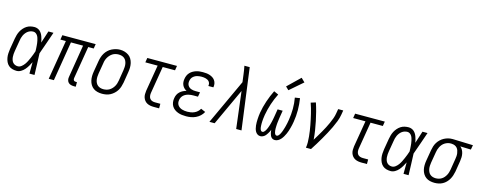

<svg xmlns="http://www.w3.org/2000/svg" viewBox="-31 -1498 5583 2231"><g transform="rotate(15 2760.0 -382.0)"><path d="M173 8Q147 8 121.5 1Q96 -6 77 -23Q58 -40 47.5 -63Q37 -86 32.5 -111.5Q28 -137 29.5 -164Q31 -191 35 -218L57 -348Q61 -371 67.5 -394Q74 -417 85.5 -439Q97 -461 114 -480.5Q131 -500 152 -513.5Q173 -527 197 -532.5Q221 -538 245 -538Q263 -538 280.5 -531.5Q298 -525 311 -513Q324 -501 333 -486Q342 -471 348 -454Q354 -437 358.5 -419.5Q363 -402 366 -384Q378 -420 389.5 -456.5Q401 -493 413 -530H474Q450 -462 427 -394Q404 -326 379 -258Q382 -194 384 -129.5Q386 -65 388 0H327Q327 -34 327.5 -68.5Q328 -103 328 -138Q316 -113 301.5 -88.5Q287 -64 268.5 -42.5Q250 -21 225 -6.5Q200 8 173 8ZM173 -47Q196 -47 216 -62.5Q236 -78 250 -97.5Q264 -117 274.5 -138Q285 -159 294.5 -181Q304 -203 312.5 -225Q321 -247 328 -269Q328 -285 327 -301Q326 -317 325 -332.5Q324 -348 322 -364Q320 -380 316.5 -395.5Q313 -411 308.5 -425.5Q304 -440 295.5 -453Q287 -466 274 -474.5Q261 -483 245 -483Q228 -483 211 -477.5Q194 -472 179.5 -461Q165 -450 154 -435.5Q143 -421 135.5 -405Q128 -389 123.5 -372Q119 -355 117 -339L95 -209Q92 -191 90.5 -172.5Q89 -154 90.5 -137Q92 -120 97 -103.5Q102 -87 112.5 -74Q123 -61 139 -54Q155 -47 173 -47Z M863 8Q844 8 826 3Q808 -2 796 -15Q784 -28 780.5 -46.5Q777 -65 781 -84L845 -475H699L621 0H559L638 -475H572L581 -530H982L973 -475H907L842 -84Q841 -76 842 -69Q843 -62 847 -57Q851 -52 858 -49.5Q865 -47 872 -47H886V8Z M1201 8Q1173 8 1146 1.5Q1119 -5 1097.5 -20.5Q1076 -36 1062.5 -58.5Q1049 -81 1043 -107Q1037 -133 1037.5 -161.5Q1038 -190 1043 -218L1065 -348Q1069 -373 1077 -397.5Q1085 -422 1098.5 -444.5Q1112 -467 1132 -486Q1152 -505 1175.5 -516.5Q1199 -528 1224 -534.5Q1249 -541 1275 -541Q1303 -541 1329.5 -533Q1356 -525 1377.5 -510Q1399 -495 1412.5 -472Q1426 -449 1432 -423Q1438 -397 1437.5 -368.5Q1437 -340 1432 -312L1411 -182Q1406 -157 1398.5 -132.5Q1391 -108 1377 -85.5Q1363 -63 1343 -44.5Q1323 -26 1299.5 -13.5Q1276 -1 1250.5 3.5Q1225 8 1201 8ZM1202 -47Q1220 -47 1238.5 -51Q1257 -55 1274 -65Q1291 -75 1304.5 -89.5Q1318 -104 1327.5 -120.5Q1337 -137 1342.5 -155Q1348 -173 1351 -191L1372 -321Q1375 -341 1376 -360.5Q1377 -380 1374 -398Q1371 -416 1363 -433Q1355 -450 1341 -461.5Q1327 -473 1309 -478Q1291 -483 1271 -483Q1253 -483 1234.5 -478.5Q1216 -474 1200 -464Q1184 -454 1170.5 -439.5Q1157 -425 1147.5 -408.5Q1138 -392 1132.5 -374.5Q1127 -357 1125 -339L1103 -209Q1100 -189 1099 -170Q1098 -151 1101 -132.5Q1104 -114 1112 -97.5Q1120 -81 1133.5 -69.5Q1147 -58 1165 -52.5Q1183 -47 1202 -47Z M1822 0Q1801 0 1780.5 -3.5Q1760 -7 1742 -16.5Q1724 -26 1711.5 -41.5Q1699 -57 1692.5 -76Q1686 -95 1686 -116.5Q1686 -138 1689 -159L1742 -475H1594L1603 -530H1960L1951 -475H1803L1749 -150Q1746 -132 1748 -113.5Q1750 -95 1760 -81Q1770 -67 1787 -61Q1804 -55 1822 -55H1887V0Z M2213 8Q2187 8 2162 5Q2137 2 2114 -6.5Q2091 -15 2071.5 -29.5Q2052 -44 2040 -64.5Q2028 -85 2024.5 -110.5Q2021 -136 2026 -161Q2029 -182 2038.5 -202Q2048 -222 2064.5 -237.5Q2081 -253 2101 -263Q2121 -273 2142 -279Q2125 -287 2111.5 -300.5Q2098 -314 2090 -331.5Q2082 -349 2080.5 -369Q2079 -389 2083 -409Q2086 -429 2094.5 -448.5Q2103 -468 2118 -484Q2133 -500 2151.5 -510.5Q2170 -521 2190 -527.5Q2210 -534 2230.5 -536Q2251 -538 2270 -538Q2292 -538 2312.5 -536Q2333 -534 2352.5 -527.5Q2372 -521 2388.5 -510.5Q2405 -500 2416.5 -484Q2428 -468 2432.5 -448Q2437 -428 2434 -407Q2434 -405 2433.5 -403Q2433 -401 2432 -399H2372Q2372 -401 2372.5 -402Q2373 -403 2373 -404Q2375 -417 2372 -429.5Q2369 -442 2361.5 -451.5Q2354 -461 2343.5 -467Q2333 -473 2321 -476.5Q2309 -480 2296 -481.5Q2283 -483 2270 -483Q2257 -483 2243.5 -481.5Q2230 -480 2216.5 -476.5Q2203 -473 2190.5 -466Q2178 -459 2167.5 -449Q2157 -439 2151 -426Q2145 -413 2143 -400Q2140 -386 2141.5 -372Q2143 -358 2149.5 -346Q2156 -334 2166 -325.5Q2176 -317 2189 -312Q2202 -307 2216 -305Q2230 -303 2244 -303H2298L2288 -248H2235Q2219 -248 2203.5 -246.5Q2188 -245 2172.5 -241Q2157 -237 2142 -229.5Q2127 -222 2115 -210.5Q2103 -199 2095.5 -184Q2088 -169 2086 -154Q2083 -137 2085.5 -121Q2088 -105 2097 -92Q2106 -79 2119 -70Q2132 -61 2147.5 -56Q2163 -51 2179.5 -49Q2196 -47 2213 -47Q2233 -47 2254 -50.5Q2275 -54 2295.5 -63Q2316 -72 2333 -87.5Q2350 -103 2360 -122L2415 -98Q2401 -71 2378 -49.5Q2355 -28 2327 -15Q2299 -2 2270 3Q2241 8 2213 8Z M2492 0 2744 -544 2732 -637Q2729 -661 2725 -686Q2721 -711 2716 -735H2780L2878 0H2814L2760 -443L2555 0Z M3105 8Q3086 8 3070.5 -2.5Q3055 -13 3046 -29Q3037 -45 3032.5 -63Q3028 -81 3026 -99.5Q3024 -118 3024 -137.5Q3024 -157 3025 -176.5Q3026 -196 3028 -215.5Q3030 -235 3033 -254Q3045 -326 3069.5 -398.5Q3094 -471 3127 -538L3182 -513Q3150 -450 3127.5 -381.5Q3105 -313 3093 -245Q3092 -234 3090 -223.5Q3088 -213 3087 -202Q3086 -191 3085 -180Q3084 -169 3083.5 -158Q3083 -147 3083 -136.5Q3083 -126 3083.5 -115.5Q3084 -105 3085 -94.5Q3086 -84 3089 -74Q3092 -64 3098.5 -55.5Q3105 -47 3116 -47Q3126 -47 3134.5 -54.5Q3143 -62 3148.5 -71Q3154 -80 3159 -89.5Q3164 -99 3167.5 -108.5Q3171 -118 3174.5 -127.5Q3178 -137 3181 -147Q3184 -157 3186.5 -166.5Q3189 -176 3191.5 -186Q3194 -196 3196 -206Q3198 -216 3200 -225.5Q3202 -235 3203.5 -245Q3205 -255 3207 -265L3220 -345H3281L3268 -265Q3266 -253 3264.5 -241.5Q3263 -230 3261.5 -218Q3260 -206 3258.5 -194Q3257 -182 3256.5 -170.5Q3256 -159 3255.5 -147Q3255 -135 3255 -123.5Q3255 -112 3256.5 -100.5Q3258 -89 3260.5 -78Q3263 -67 3269.5 -57Q3276 -47 3288 -47Q3298 -47 3306 -54.5Q3314 -62 3319.5 -70.5Q3325 -79 3329.5 -88.5Q3334 -98 3338 -107.5Q3342 -117 3345 -126.5Q3348 -136 3351 -145.5Q3354 -155 3357 -164.5Q3360 -174 3362 -183.5Q3364 -193 3366.5 -202.5Q3369 -212 3371 -222Q3373 -232 3374.5 -241.5Q3376 -251 3378 -261Q3389 -329 3389.5 -396Q3390 -463 3378 -529L3438 -538Q3449 -468 3449.5 -397Q3450 -326 3438 -254Q3435 -234 3430.5 -214.5Q3426 -195 3421 -176Q3416 -157 3409.5 -137.5Q3403 -118 3394.5 -99.5Q3386 -81 3375.5 -63Q3365 -45 3351 -29Q3337 -13 3318.5 -2.5Q3300 8 3280 8Q3268 8 3257 3.5Q3246 -1 3238.5 -9Q3231 -17 3226 -27.5Q3221 -38 3218 -49.5Q3215 -61 3213 -72.5Q3211 -84 3210 -96Q3205 -84 3199 -72Q3193 -60 3186 -49Q3179 -38 3171 -27.5Q3163 -17 3152.5 -9Q3142 -1 3129.5 3.5Q3117 8 3105 8ZM3283 -592 3246 -628 3395 -772 3440 -728Z M3653 0Q3659 -34 3658 -68Q3657 -102 3654 -135Q3651 -168 3646 -201Q3641 -234 3635 -266.5Q3629 -299 3622 -331Q3615 -363 3607.5 -395Q3600 -427 3591 -458Q3582 -489 3571 -520L3629 -538Q3646 -487 3659.5 -435Q3673 -383 3684 -329.5Q3695 -276 3703.5 -222Q3712 -168 3716 -113Q3734 -142 3751.5 -171.5Q3769 -201 3786 -230.5Q3803 -260 3818.5 -290Q3834 -320 3848 -351Q3862 -382 3873.5 -413.5Q3885 -445 3890 -477L3899 -530H3960L3951 -477Q3944 -435 3928 -393.5Q3912 -352 3893 -312Q3874 -272 3852.5 -232.5Q3831 -193 3808.5 -154Q3786 -115 3762.5 -76.5Q3739 -38 3714 0Z M4322 0Q4301 0 4280.5 -3.5Q4260 -7 4242 -16.5Q4224 -26 4211.5 -41.5Q4199 -57 4192.5 -76Q4186 -95 4186 -116.5Q4186 -138 4189 -159L4242 -475H4094L4103 -530H4460L4451 -475H4303L4249 -150Q4246 -132 4248 -113.5Q4250 -95 4260 -81Q4270 -67 4287 -61Q4304 -55 4322 -55H4387V0Z M4673 8Q4647 8 4621.5 1Q4596 -6 4577 -23Q4558 -40 4547.5 -63Q4537 -86 4532.5 -111.5Q4528 -137 4529.5 -164Q4531 -191 4535 -218L4557 -348Q4561 -371 4567.5 -394Q4574 -417 4585.5 -439Q4597 -461 4614 -480.5Q4631 -500 4652 -513.5Q4673 -527 4697 -532.5Q4721 -538 4745 -538Q4763 -538 4780.5 -531.5Q4798 -525 4811 -513Q4824 -501 4833 -486Q4842 -471 4848 -454Q4854 -437 4858.5 -419.5Q4863 -402 4866 -384Q4878 -420 4889.5 -456.5Q4901 -493 4913 -530H4974Q4950 -462 4927 -394Q4904 -326 4879 -258Q4882 -194 4884 -129.5Q4886 -65 4888 0H4827Q4827 -34 4827.5 -68.5Q4828 -103 4828 -138Q4816 -113 4801.5 -88.5Q4787 -64 4768.5 -42.5Q4750 -21 4725 -6.5Q4700 8 4673 8ZM4673 -47Q4696 -47 4716 -62.5Q4736 -78 4750 -97.5Q4764 -117 4774.5 -138Q4785 -159 4794.5 -181Q4804 -203 4812.5 -225Q4821 -247 4828 -269Q4828 -285 4827 -301Q4826 -317 4825 -332.5Q4824 -348 4822 -364Q4820 -380 4816.5 -395.5Q4813 -411 4808.5 -425.5Q4804 -440 4795.5 -453Q4787 -466 4774 -474.5Q4761 -483 4745 -483Q4728 -483 4711 -477.5Q4694 -472 4679.5 -461Q4665 -450 4654 -435.5Q4643 -421 4635.5 -405Q4628 -389 4623.5 -372Q4619 -355 4617 -339L4595 -209Q4592 -191 4590.5 -172.5Q4589 -154 4590.5 -137Q4592 -120 4597 -103.5Q4602 -87 4612.5 -74Q4623 -61 4639 -54Q4655 -47 4673 -47Z M5200 8Q5172 8 5145 1.5Q5118 -5 5097 -20.5Q5076 -36 5062.5 -58.5Q5049 -81 5043 -107Q5037 -133 5037.5 -161.5Q5038 -190 5043 -218L5065 -348Q5069 -372 5076.5 -396Q5084 -420 5097.5 -442Q5111 -464 5130.5 -482.5Q5150 -501 5172.5 -513Q5195 -525 5219.5 -531.5Q5244 -538 5269 -538Q5272 -538 5275.5 -538Q5279 -538 5283 -538L5520 -530L5510 -475L5382 -479Q5399 -465 5409.5 -445.5Q5420 -426 5424.5 -404.5Q5429 -383 5428.5 -359.5Q5428 -336 5424 -312L5403 -182Q5398 -158 5390.5 -134Q5383 -110 5370 -87.5Q5357 -65 5338.5 -46Q5320 -27 5297 -14.5Q5274 -2 5249 3Q5224 8 5200 8ZM5201 -47Q5219 -47 5237 -51.5Q5255 -56 5271 -66Q5287 -76 5299.5 -90.5Q5312 -105 5321 -122Q5330 -139 5335 -156.5Q5340 -174 5343 -191L5364 -321Q5367 -339 5368.5 -357Q5370 -375 5367.5 -392.5Q5365 -410 5359.5 -426Q5354 -442 5343 -454.5Q5332 -467 5316.5 -474Q5301 -481 5283 -482L5274 -483Q5271 -483 5269 -483Q5267 -483 5265 -483Q5247 -483 5229.5 -477.5Q5212 -472 5196 -462Q5180 -452 5167.5 -437.5Q5155 -423 5146.5 -406.5Q5138 -390 5132.5 -373Q5127 -356 5125 -339L5103 -209Q5100 -190 5099 -170.5Q5098 -151 5101 -133Q5104 -115 5111.5 -98.5Q5119 -82 5132.5 -70Q5146 -58 5164 -52.5Q5182 -47 5201 -47Z"/></g></svg>

Font: Iosevka Slab Light
Style: Italic
Weight: 300
Italic angle: -9°
Monospace: yes
Designer: Belleve Invis
Foundry: Belleve Invis
Version: Version 11.1.1; ttfautohint (v1.8.3)